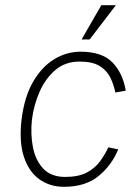

<svg xmlns="http://www.w3.org/2000/svg" viewBox="-20 -709 517 739"><path d="M370 -689H426L325 -557H294ZM226 10Q172 10 131.5 -19Q91 -48 72 -105.5Q53 -163 63 -249Q74 -337 107.5 -394.5Q141 -452 188.5 -481Q236 -510 290 -510Q373 -510 413 -468.5Q453 -427 464 -360L424 -353Q417 -386 403.5 -412.5Q390 -439 362.5 -455.5Q335 -472 286 -472Q231 -472 193 -439.5Q155 -407 132.5 -356Q110 -305 103 -249Q97 -194 106.5 -143.5Q116 -93 146 -60.5Q176 -28 231 -28Q282 -28 314 -45Q346 -62 365 -88Q384 -114 397 -142L435 -134Q410 -73 359.5 -31.5Q309 10 226 10Z"/></svg>

Font: Haskoy ExtraLight
Style: Italic
Weight: 200
Designer: Ertekin Erdin
Foundry: Ertekin Erdin
Version: Version 2.000; ttfautohint (v1.8.4.7-5d5b)